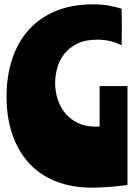

<svg xmlns="http://www.w3.org/2000/svg" viewBox="-20 -850 624 881"><path d="M565 -455V-1Q511 6 469.5 8.5Q428 11 401 11Q309 11 236 -18Q163 -47 113 -101.5Q63 -156 36.5 -233.5Q10 -311 10 -407Q10 -499 35 -576.5Q60 -654 109.5 -710.5Q159 -767 233.5 -798.5Q308 -830 406 -830Q448 -830 478.5 -824.5Q509 -819 538 -810Q538 -794 538.5 -775Q539 -756 539 -734Q539 -712 538.5 -687Q538 -662 538 -642Q489 -668 426 -668Q371 -668 334 -649.5Q297 -631 274.5 -602Q252 -573 242.5 -537.5Q233 -502 233 -469Q233 -431 244.5 -395Q256 -359 279 -331Q302 -303 336.5 -286Q371 -269 418 -269Q423 -269 427.5 -269Q432 -269 437 -270V-455Z"/></svg>

Font: Ranchers
Style: Regular
Weight: 400
Designer: Pablo Impallari, Brenda Gallo
Foundry: Pablo Impallari, Brenda Gallo
Version: Version 1.000; ttfautohint (v0.8) -G 200 -r 50